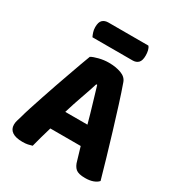

<svg xmlns="http://www.w3.org/2000/svg" viewBox="-190 -936 1001 1073"><g transform="rotate(30 310.0 -399.0)"><path d="M160 -692Q155 -702 150 -717Q145 -732 145 -749Q145 -782 159 -795Q173 -808 196 -808H454Q462 -799 465.5 -784Q469 -769 469 -752Q469 -719 455.5 -705.5Q442 -692 419 -692ZM407 -133H211Q200 -97 190.5 -62Q181 -27 174 0Q161 4 147 7Q133 10 113 10Q69 10 46.5 -5.5Q24 -21 24 -50Q24 -64 28 -77Q32 -90 37 -107Q44 -134 57 -174Q70 -214 85.5 -260.5Q101 -307 118 -356Q135 -405 151 -449.5Q167 -494 180 -531Q193 -568 202 -590Q217 -599 248.5 -607Q280 -615 311 -615Q356 -615 390.5 -602.5Q425 -590 435 -561Q454 -508 476 -438Q498 -368 520.5 -294Q543 -220 564 -148Q585 -76 601 -19Q590 -6 568.5 2Q547 10 517 10Q474 10 456.5 -5Q439 -20 431 -52ZM310 -475Q296 -430 275.5 -372.5Q255 -315 237 -255H380Q363 -318 345.5 -375.5Q328 -433 316 -475Z"/></g></svg>

Font: Baloo 2 Latin
Style: Bold
Weight: 400
Designer: Sarang Kulkarni and Ek Type
Foundry: Ek Type
Version: Version 1.001